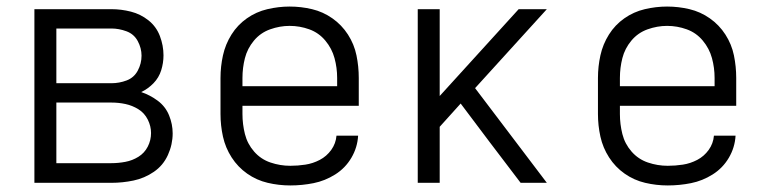

<svg xmlns="http://www.w3.org/2000/svg" viewBox="-20 -558 2344 586"><path d="M85 0H320Q354 0 387.5 -7Q421 -14 449.5 -33.5Q478 -53 492.5 -85Q507 -117 507 -151Q507 -179 496 -206Q485 -233 461.5 -250.5Q438 -268 411 -277Q432 -287 448.5 -304Q465 -321 472 -343.5Q479 -366 479 -389Q479 -419 468 -448Q457 -477 433 -496Q409 -515 379.5 -522.5Q350 -530 320 -530H85ZM152 -304V-471H320Q343 -471 366 -462.5Q389 -454 400.5 -432.5Q412 -411 412 -388Q412 -364 400.5 -342.5Q389 -321 366.5 -312.5Q344 -304 320 -304ZM152 -60V-245H320Q342 -245 363 -240.5Q384 -236 402.5 -224.5Q421 -213 431 -193Q441 -173 441 -152Q441 -130 431 -110.5Q421 -91 402.5 -79.5Q384 -68 362.5 -64Q341 -60 320 -60Z M866 8Q902 8 937 1Q972 -6 1003 -25.5Q1034 -45 1052.5 -76.5Q1071 -108 1073 -144H1007Q1005 -120 991 -100.5Q977 -81 956 -70Q935 -59 912 -55.5Q889 -52 866 -52Q835 -52 805.5 -62Q776 -72 755.5 -95.5Q735 -119 727.5 -149Q720 -179 720 -210V-235H1075V-320Q1075 -355 1068 -389Q1061 -423 1042 -452.5Q1023 -482 994.5 -502Q966 -522 932.5 -530Q899 -538 864 -538Q830 -538 796 -530Q762 -522 733.5 -502Q705 -482 686.5 -452.5Q668 -423 660.5 -389Q653 -355 653 -320V-210Q653 -175 660.5 -141Q668 -107 687 -77.5Q706 -48 734.5 -28Q763 -8 797 0Q831 8 866 8ZM1009 -295H720V-320Q720 -351 727.5 -380.5Q735 -410 755 -434Q775 -458 804.5 -468.5Q834 -479 864 -479Q895 -479 924 -468.5Q953 -458 973 -434Q993 -410 1001 -380.5Q1009 -351 1009 -320Z M1255 0H1322V-171L1386 -242L1474 -125L1569 0H1649L1430 -289L1649 -530H1563L1322 -265V-530H1255Z M2018 8Q2054 8 2089 1Q2124 -6 2155 -25.5Q2186 -45 2204.5 -76.5Q2223 -108 2225 -144H2159Q2157 -120 2143 -100.5Q2129 -81 2108 -70Q2087 -59 2064 -55.5Q2041 -52 2018 -52Q1987 -52 1957.5 -62Q1928 -72 1907.5 -95.5Q1887 -119 1879.5 -149Q1872 -179 1872 -210V-235H2227V-320Q2227 -355 2220 -389Q2213 -423 2194 -452.5Q2175 -482 2146.5 -502Q2118 -522 2084.5 -530Q2051 -538 2016 -538Q1982 -538 1948 -530Q1914 -522 1885.5 -502Q1857 -482 1838.5 -452.5Q1820 -423 1812.5 -389Q1805 -355 1805 -320V-210Q1805 -175 1812.5 -141Q1820 -107 1839 -77.5Q1858 -48 1886.5 -28Q1915 -8 1949 0Q1983 8 2018 8ZM2161 -295H1872V-320Q1872 -351 1879.5 -380.5Q1887 -410 1907 -434Q1927 -458 1956.5 -468.5Q1986 -479 2016 -479Q2047 -479 2076 -468.5Q2105 -458 2125 -434Q2145 -410 2153 -380.5Q2161 -351 2161 -320Z"/></svg>

Font: Iosevka Sparkle Light
Style: Regular
Weight: 300
Designer: Belleve Invis
Foundry: Belleve Invis
Version: Version 4.5.0; ttfautohint (v1.8.3)